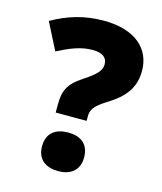

<svg xmlns="http://www.w3.org/2000/svg" viewBox="-111 -856 757 899"><g transform="rotate(15 268.0 -407.0)"><path d="M281 -775C185 -775 105 -749 32 -707L98 -577C157 -607 207 -629 266 -629C315 -629 337 -610 337 -578C337 -548 317 -526 256 -486C188 -442 174 -404 174 -338V-301H324V-323C324 -354 336 -375 392 -410C474 -460 514 -512 514 -594C514 -699 436 -775 281 -775ZM256 -39C311 -39 357 -66 357 -132C357 -201 311 -226 256 -226C199 -226 153 -201 153 -132C153 -66 199 -39 256 -39Z"/></g></svg>

Font: Noto Sans Tamil UI Black
Style: Regular
Weight: 900
Designer: Jelle Bosma - Monotype Design Team
Foundry: Monotype Imaging Inc.
Version: Version 2.004